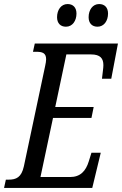

<svg xmlns="http://www.w3.org/2000/svg" viewBox="-52 -929 603 949"><path d="M430 -797C462 -797 482 -826 482 -862C482 -892 465 -909 438 -909C406 -909 386 -880 386 -844C386 -814 403 -797 430 -797ZM274 -797C306 -797 326 -826 326 -862C326 -892 309 -909 282 -909C250 -909 230 -880 230 -844C230 -814 247 -797 274 -797ZM-32 0H404L446 -174H400L387 -132C372 -83 345 -54 294 -54H148L210 -346H400L411 -400H221L276 -660H398C444 -660 459 -640 459 -607C459 -599 458 -590 457 -582L452 -540H498L531 -714H120L111 -673H128C156 -673 176 -668 176 -636C176 -627 174 -616 171 -602L66 -107C54 -52 28 -41 -10 -41H-23Z"/></svg>

Font: Noto Serif ExtraCondensed
Style: Italic
Weight: 400
Width: 2
Italic angle: -12°
Designer: Monotype Design Team
Foundry: Monotype Imaging Inc.
Version: Version 2.014